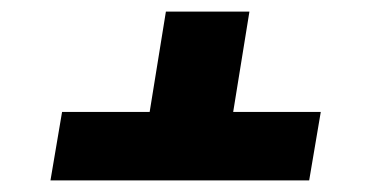

<svg xmlns="http://www.w3.org/2000/svg" viewBox="-20 -592 640 331"><path d="M67 -281 87 -399H238L266 -572H410L382 -399H533L513 -281Z"/></svg>

Font: Iosevka Aile Heavy Oblique
Style: Regular
Weight: 900
Italic angle: -9°
Designer: Belleve Invis
Foundry: Belleve Invis
Version: Version 31.1.0; ttfautohint (v1.8.4)